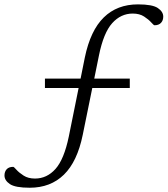

<svg xmlns="http://www.w3.org/2000/svg" viewBox="-58 -737 766 878"><path d="M78 121.5Q12 121.5 -12.8 104.8Q-37.5 88 -37.5 65.5Q-37.5 48 -27.5 37Q-17.5 26 2.5 26Q5.5 26 17.2 39.2Q29 52.5 50 66Q71 79.5 102 79.5Q156.5 79.5 195.8 35.5Q235 -8.5 256.5 -112L301.5 -334.5H147.5V-377.5H310.5L330 -474.5Q355.5 -597.5 416.5 -657.2Q477.5 -717 573 -717Q639 -717 663.8 -700.2Q688.5 -683.5 688.5 -661Q688.5 -643.5 678.2 -632.5Q668 -621.5 648.5 -621.5Q645 -621.5 633.2 -634.8Q621.5 -648 600.8 -661.5Q580 -675 549 -675Q494.5 -675 455 -631Q415.5 -587 394.5 -483.5L373 -377.5H535.5V-334.5H364L320.5 -121Q295.5 2 234.2 61.8Q173 121.5 78 121.5Z"/></svg>

Font: Newsreader 6pt Light
Style: Regular
Weight: 300
Designer: Hugues Gentile
Foundry: Production Type
Version: Version 1.003; ttfautohint (v1.8.3)